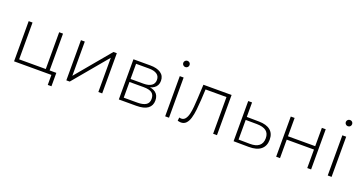

<svg xmlns="http://www.w3.org/2000/svg" viewBox="-42 -1472 4424 2344"><g transform="rotate(20 2170.0 -300.0)"><path d="M108 0V-522H158V-44H504V-522H554V0ZM593 130V-7L607 0H504V-44H641V130Z M787 0V-522H837V-77L1209 -522H1253V0H1203V-445L831 0Z M1469 0V-522H1689Q1775 -522 1825 -488Q1875 -454 1875 -389Q1875 -325 1826.5 -292Q1778 -259 1701 -259L1715 -274Q1807 -274 1850 -240Q1893 -206 1893 -140Q1893 -73 1844.5 -36.5Q1796 0 1695 0ZM1518 -41H1694Q1767 -41 1805 -65Q1843 -89 1843 -142Q1843 -196 1809.5 -220.5Q1776 -245 1702 -245H1518ZM1518 -284H1686Q1752 -284 1788.5 -309Q1825 -334 1825 -383Q1825 -432 1788.5 -456.5Q1752 -481 1686 -481H1518Z M2071 0V-522H2121V0ZM2096 -649Q2079 -649 2067 -661Q2055 -673 2055 -689Q2055 -706 2067 -718Q2079 -730 2096 -730Q2114 -730 2125.5 -718.5Q2137 -707 2137 -690Q2137 -673 2125.5 -661Q2114 -649 2096 -649Z M2233 -2 2238 -45Q2244 -44 2250.5 -42.5Q2257 -41 2262 -41Q2296 -41 2316 -66.5Q2336 -92 2346.5 -135Q2357 -178 2361.5 -232Q2366 -286 2369 -342L2378 -522H2744V0H2694V-493L2708 -477H2410L2423 -494L2415 -338Q2411 -270 2404 -208Q2397 -146 2383 -98Q2369 -50 2343 -22.5Q2317 5 2276 5Q2266 5 2255.5 3Q2245 1 2233 -2Z M3169 -332Q3266 -331 3317 -289.5Q3368 -248 3368 -168Q3368 -85 3314 -41Q3260 3 3157 2L2960 0V-522H3010V-334ZM3156 -38Q3236 -37 3276.5 -70Q3317 -103 3317 -168Q3317 -231 3277 -262Q3237 -293 3156 -294L3010 -295V-40Z M3513 0V-522H3563V-284H3917V-522H3967V0H3917V-240H3563V0Z M4183 0V-522H4233V0ZM4208 -649Q4191 -649 4179 -661Q4167 -673 4167 -689Q4167 -706 4179 -718Q4191 -730 4208 -730Q4226 -730 4237.5 -718.5Q4249 -707 4249 -690Q4249 -673 4237.5 -661Q4226 -649 4208 -649Z"/></g></svg>

Font: Modern
Style: Regular
Weight: 300
Designer: Julieta Ulanovsky
Foundry: Julieta Ulanovsky
Version: Version 8.000